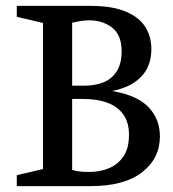

<svg xmlns="http://www.w3.org/2000/svg" viewBox="-20 -632 589 652"><path d="M37 0V-37L126 -58V-554L37 -575V-612H287Q362 -612 407.5 -592.5Q453 -573 473.5 -540.5Q494 -508 494 -465Q494 -407 459 -371Q424 -335 360 -323Q445 -309 484 -268.5Q523 -228 523 -169Q523 -94 462.5 -47Q402 0 288 0ZM281 -48Q319 -48 349.5 -60.5Q380 -73 399 -100.5Q418 -128 418 -174Q418 -216 399 -243Q380 -270 345 -283Q310 -296 261 -296H225V-55Q238 -51 252.5 -49.5Q267 -48 281 -48ZM225 -341H266Q303 -341 331.5 -352.5Q360 -364 376.5 -390Q393 -416 393 -458Q393 -513 361 -538Q329 -563 283 -563Q268 -563 253 -560.5Q238 -558 225 -555Z"/></svg>

Font: Manuale Medium
Style: Regular
Weight: 500
Designer: Eduardo Tunni / Pablo Cosgaya
Foundry: Eduardo Tunni / Pablo Cosgaya
Version: Version 1.002